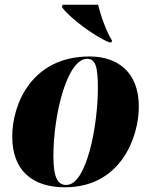

<svg xmlns="http://www.w3.org/2000/svg" viewBox="-20 -786 641 816"><path d="M444 -606H454L456 -614C434 -647 407 -722 397 -766H246L243 -756C274 -712 377 -634 444 -606ZM256 10C492 10 570 -201 570 -333C570 -484 475 -546 361 -546C113 -546 32 -341 32 -206C32 -60 119 10 256 10ZM262 0C225 0 207 -31 207 -123C207 -302 266 -536 350 -536C386 -536 396 -503 396 -411C396 -255 349 0 262 0Z"/></svg>

Font: Noto Serif Display SemiCondensed Black
Style: Italic
Weight: 900
Width: 4
Italic angle: -12°
Designer: Monotype Design Team
Foundry: Monotype Imaging Inc.
Version: Version 2.009